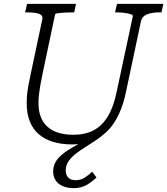

<svg xmlns="http://www.w3.org/2000/svg" viewBox="-20 -730 865 993"><path d="M480 -31 456 -1Q441 5 424.5 9.5Q408 14 390 15.5Q372 17 354 17Q299 17 255.5 4Q212 -9 181 -35.5Q150 -62 134 -102.5Q118 -143 118 -196Q118 -214 119.5 -234.5Q121 -255 126 -283.5Q131 -312 140 -353L199 -631Q202 -645 192.5 -652.5Q183 -660 164.5 -663Q146 -666 121 -666H110L120 -710H373L364 -666H355Q336 -666 315.5 -665Q295 -664 280.5 -662Q266 -660 265 -656L200 -348Q192 -310 187.5 -283Q183 -256 181 -236.5Q179 -217 179 -198Q179 -156 191 -125Q203 -94 226.5 -73.5Q250 -53 283.5 -43Q317 -33 359 -33Q420 -33 464 -56Q508 -79 538 -128.5Q568 -178 584 -258L667 -646Q669 -652 656 -656.5Q643 -661 623 -663.5Q603 -666 584 -666H575L585 -710H825L815 -666H804Q767 -666 741 -656Q715 -646 709 -620L631 -252Q621 -205 606.5 -167.5Q592 -130 573.5 -100.5Q555 -71 531 -48Q505 -24 476 -4.5Q447 15 419.5 32Q392 49 369.5 67Q347 85 333.5 105.5Q320 126 320 152Q320 175 333 188.5Q346 202 371 202Q399 202 420 187.5Q441 173 457 158L479 188Q454 212 426 227.5Q398 243 361 243Q329 243 304.5 232.5Q280 222 267.5 202.5Q255 183 255 156Q255 132 266 110.5Q277 89 302.5 68Q328 47 371.5 23Q415 -1 480 -31Z"/></svg>

Font: Roboto Serif ExtraLight
Style: Italic
Weight: 250
Italic angle: -10°
Designer: Greg Gazdowicz
Foundry: Commercial Type
Version: Version 1.008